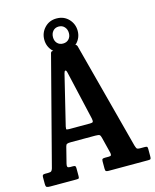

<svg xmlns="http://www.w3.org/2000/svg" viewBox="-134 -1022 901 1113"><g transform="rotate(-15 316.0 -466.0)"><path d="M0 -23.5V-62.5Q0 -71.5 3.2 -75.2Q6.5 -79 16.5 -79H35.5Q50.5 -79 55.2 -83.8Q60 -88.5 63 -98.5L231.5 -746.5Q234 -752.5 236.8 -753.8Q239.5 -755 248.5 -755H371.5Q381 -755 384.5 -753Q388 -751 390.5 -744.5L559.5 -103.5Q563.5 -90.5 567 -84.8Q570.5 -79 589 -79H614.5Q625.5 -79 628.8 -76.5Q632 -74 632 -62.5V-19Q632 -6.5 629.2 -3.2Q626.5 0 614 0H377Q365.5 0 361.5 -3.2Q357.5 -6.5 357.5 -18.5V-61.5Q357.5 -73 361.5 -76Q365.5 -79 376.5 -79H400.5Q411.5 -79 413.5 -84.2Q415.5 -89.5 413.5 -99L390 -193Q386.5 -208 381.5 -212.5Q376.5 -217 355.5 -217H209Q192.5 -217 185.8 -214Q179 -211 176.5 -199.5L152 -102.5Q149 -90 151.8 -84.5Q154.5 -79 166.5 -79H185Q195 -79 198 -75.8Q201 -72.5 201 -62.5V-17Q201 -4.5 198.2 -2.2Q195.5 0 183.5 0H27.5Q11.5 0 5.8 -3.2Q0 -6.5 0 -23.5ZM276.5 -612.5 203.5 -312.5Q201.5 -302.5 201.8 -297.8Q202 -293 217.5 -293H344Q359.5 -293 362 -298.2Q364.5 -303.5 361.5 -318.5L294.5 -611Q291 -627 285.2 -626.2Q279.5 -625.5 276.5 -612.5ZM313.5 -730.5Q270 -730.5 241.8 -760Q213.5 -789.5 213.5 -830.5Q213.5 -872 241.8 -901.8Q270 -931.5 313.5 -931.5Q357.5 -931.5 385.8 -901.8Q414 -872 414 -830.5Q414 -789.5 385.5 -760Q357 -730.5 313.5 -730.5ZM313.5 -781Q335 -781 348.2 -795Q361.5 -809 361.5 -831Q361.5 -853.5 348.2 -868.2Q335 -883 313.5 -883Q292 -883 279 -868.2Q266 -853.5 266 -831Q266 -809 279 -795Q292 -781 313.5 -781Z"/></g></svg>

Font: Besley* Condensed Semi
Style: Regular
Weight: 600
Width: 3
Designer: Owen Earl
Foundry: indestructible type*
Version: Version 3.000; ttfautohint (v1.8.3)